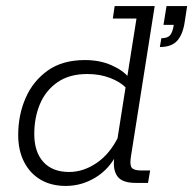

<svg xmlns="http://www.w3.org/2000/svg" viewBox="-20 -603 637 633"><path d="M197 10Q149 10 114 -10.5Q79 -31 59.5 -69Q40 -107 40 -158Q40 -224 64.5 -280Q89 -336 137.5 -370.5Q186 -405 260 -405Q309 -405 347.5 -388Q386 -371 405 -347L398 -340L430 -542H352L358 -583H490L412 -89Q407 -60 414 -50.5Q421 -41 445 -41H475L468 0H427Q382 0 366.5 -22.5Q351 -45 357 -85L362 -111L367 -99Q342 -47 296 -18.5Q250 10 197 10ZM208 -36Q255 -36 299 -66Q343 -96 371 -154L365 -131L396 -328L397 -312Q377 -333 343 -346Q309 -359 268 -359Q208 -359 169 -331.5Q130 -304 111.5 -259.5Q93 -215 93 -161Q93 -102 123 -69Q153 -36 208 -36ZM507 -448 512 -477Q532 -477 540.5 -486.5Q549 -496 553 -521H519L529 -583H597L589 -531Q583 -490 564.5 -469Q546 -448 507 -448Z"/></svg>

Font: Rokkitt SemiBold Light
Style: Italic
Weight: 300
Italic angle: -9°
Version: Version 3.103